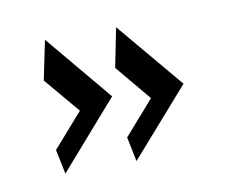

<svg xmlns="http://www.w3.org/2000/svg" viewBox="-41 -396 399 331"><g transform="rotate(-10 158.5 -230.5)"><path d="M174.3 -113.8 165.5 -156.7 217.8 -216.3 166 -278.3 179.7 -347.2 277.3 -231ZM49.8 -113.8 41 -156.7 93.3 -216.3 41 -278.3 55.2 -347.2 152.3 -231Z"/></g></svg>

Font: Quaaykop
Style: Medium
Weight: 500
Designer: Tup Wanders
Foundry: Free font, DO NOT SELL
Version: Version 1.00;July 31, 2023;FontCreator 11.5.0.2430 64-bit